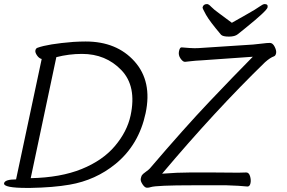

<svg xmlns="http://www.w3.org/2000/svg" viewBox="-83 -916 1413 944"><path d="M1057 -804Q1097 -827 1135.5 -848.5Q1174 -870 1192 -883Q1210 -896 1218 -896Q1236 -896 1232.5 -879.5Q1229 -863 1125 -779Q1101 -760 1086.5 -748Q1072 -736 1042.5 -736Q1013 -736 1004 -745Q948 -811 930 -843Q912 -875 913 -880Q917 -896 935 -896Q943 -896 955 -883Q967 -870 997 -848.5Q1027 -827 1057 -804ZM962 -68 1089 -67Q1111 -67 1127 -68H1128Q1141 -68 1146.5 -49.5Q1152 -31 1148.5 -15Q1145 1 1134 1H1133Q1096 -3 1031 -5H866Q686 -5 658 4Q650 7 639.5 7Q629 7 618 -9.5Q607 -26 609 -37Q611 -48 614.5 -54Q618 -60 633.5 -71Q649 -82 654 -88Q824 -287 946 -415.5Q1068 -544 1160 -637L904 -619Q880 -618 859 -615.5Q838 -613 827 -612H826Q816 -612 804.5 -628.5Q793 -645 797 -664Q801 -683 809 -683H811Q855 -679 873.5 -679Q892 -679 916 -681L1161 -697Q1185 -699 1207.5 -702Q1230 -705 1244 -705Q1258 -705 1267.5 -686Q1277 -667 1274.5 -654.5Q1272 -642 1264 -639Q1246 -633 1220 -610Q976 -373 714 -62Q788 -68 852 -68ZM-63 -15Q-59 -34 -4 -34L122 -626Q109 -629 99 -643.5Q89 -658 91 -668Q93 -678 101 -681Q153 -700 278 -710Q312 -712 338 -712Q491 -712 578.5 -614Q666 -516 633 -360Q600 -204 485 -110Q387 -30 259 -8Q179 6 65 8H51Q-67 8 -63 -15ZM68 -40Q215 -43 318.5 -85Q422 -127 482 -198Q542 -269 559 -348Q590 -492 513.5 -571.5Q437 -651 320 -651Q256 -651 194 -635Z"/></svg>

Font: LXGW Bright GB
Style: Italic
Weight: 400
Italic angle: -12°
Designer: Christian Thalmann (Catharsis Fonts)
Foundry: LXGW / Christian Thalmann (Catharsis Fonts) / Fontworks Inc.
Version: Version 5.510